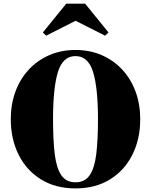

<svg xmlns="http://www.w3.org/2000/svg" viewBox="-20 -1038 839 1068"><path d="M400.5 -922.5 236.5 -839.5 218.5 -857.5 348.5 -1017.5H453.5L583.5 -857.5L564.5 -839.5ZM400 10Q289 10 208.2 -40Q127.5 -90 83.8 -177Q40 -264 40 -375Q40 -458.5 66 -528.8Q92 -599 140 -650.8Q188 -702.5 254 -731.2Q320 -760 400 -760Q480 -760 546 -731.2Q612 -702.5 660 -650.8Q708 -599 734 -528.8Q760 -458.5 760 -375Q760 -264 716.2 -177Q672.5 -90 591.8 -40Q511 10 400 10ZM400 -726Q329.5 -726 302.2 -637.5Q275 -549 275 -375Q275 -259 284.5 -181Q294 -103 321 -63.5Q348 -24 400 -24Q452 -24 479 -63.5Q506 -103 515.5 -181Q525 -259 525 -375Q525 -549 497.8 -637.5Q470.5 -726 400 -726Z"/></svg>

Font: Bodoni* 06pt Fatface
Style: Regular
Weight: 900
Version: Version 2.3